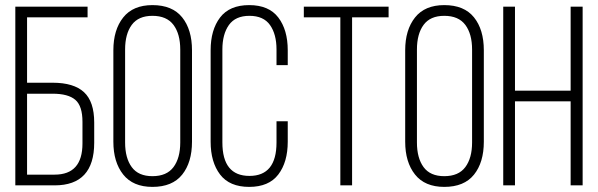

<svg xmlns="http://www.w3.org/2000/svg" viewBox="-20 -726 2342 752"><path d="M186 -402Q269 -402 309 -365Q349 -328 349 -246V-167Q349 0 194 0H40V-700H323V-658H86V-402ZM194 -42Q303 -42 303 -164V-249Q303 -311 275 -335Q247 -359 186 -359H86V-42Z M424 -529Q424 -609 462.5 -657.5Q501 -706 577 -706Q655 -706 693.5 -658Q732 -610 732 -529V-171Q732 -90 693.5 -42Q655 6 577 6Q501 6 462.5 -42.5Q424 -91 424 -171ZM470 -168Q470 -107 496 -71.5Q522 -36 577 -36Q633 -36 659.5 -71.5Q686 -107 686 -168V-532Q686 -593 659.5 -628.5Q633 -664 577 -664Q522 -664 496 -628.5Q470 -593 470 -532Z M1107 -529V-471H1063V-532Q1063 -592 1037.5 -628Q1012 -664 957 -664Q902 -664 876.5 -628Q851 -592 851 -532V-168Q851 -37 957 -37Q1063 -37 1063 -168V-251H1107V-171Q1107 -91 1070 -42.5Q1033 6 956 6Q879 6 842 -42.5Q805 -91 805 -171V-529Q805 -609 842 -657.5Q879 -706 956 -706Q1033 -706 1070 -657.5Q1107 -609 1107 -529Z M1313 0V-658H1170V-700H1502V-658H1359V0Z M1567 -529Q1567 -609 1605.5 -657.5Q1644 -706 1720 -706Q1798 -706 1836.5 -658Q1875 -610 1875 -529V-171Q1875 -90 1836.5 -42Q1798 6 1720 6Q1644 6 1605.5 -42.5Q1567 -91 1567 -171ZM1613 -168Q1613 -107 1639 -71.5Q1665 -36 1720 -36Q1776 -36 1802.5 -71.5Q1829 -107 1829 -168V-532Q1829 -593 1802.5 -628.5Q1776 -664 1720 -664Q1665 -664 1639 -628.5Q1613 -593 1613 -532Z M1997 -329V0H1951V-700H1997V-371H2215V-700H2262V0H2215V-329Z"/></svg>

Font: Bebas Neue Book
Style: Regular
Weight: 300
Designer: Ryoichi Tsunekawa
Foundry: Ryoichi Tsunekawa
Version: Version 1.003;PS 001.003;hotconv 1.0.88;makeotf.lib2.5.64775